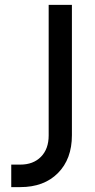

<svg xmlns="http://www.w3.org/2000/svg" viewBox="-20 -765 390 785"><path d="M26 0V-92H63Q116 -92 147.5 -124Q179 -156 179 -211V-745H274V-212Q274 -115 217 -57.5Q160 0 63 0Z"/></svg>

Font: Plus Jakarta Display
Style: Regular
Weight: 400
Designer: Gumpita Rahayu
Foundry: Tokotype Studio
Version: Version 1.000;hotconv 1.0.109;makeotfexe 2.5.65596